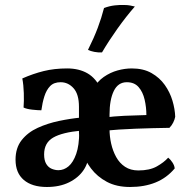

<svg xmlns="http://www.w3.org/2000/svg" viewBox="-20 -740 757 766"><path d="M417 -225Q417 -196 423.5 -167Q430 -138 443.5 -113.5Q457 -89 479 -74.5Q501 -60 532 -60Q577 -60 605.5 -76Q634 -92 651 -111Q659 -105 667.5 -92.5Q676 -80 677 -68Q645 -30 600.5 -12Q556 6 499 6Q445 6 406.5 -14.5Q368 -35 343 -68Q318 -101 306.5 -139.5Q295 -178 295 -214V-314Q295 -364 273.5 -388Q252 -412 222 -412Q195 -412 180 -396.5Q165 -381 157 -355.5Q149 -330 145 -300Q131 -300 108.5 -302.5Q86 -305 74 -311Q76 -336 75 -368.5Q74 -401 69 -427Q112 -446 154.5 -456.5Q197 -467 248 -467Q295 -467 329 -447.5Q363 -428 384 -383H350Q368 -415 394 -433Q420 -451 449 -459Q478 -467 506 -467Q552 -467 584.5 -448.5Q617 -430 637.5 -401Q658 -372 668 -338.5Q678 -305 679 -274Q677 -263 671 -251Q665 -239 656 -230Q588 -229 520.5 -226.5Q453 -224 392 -218L395 -271Q434 -276 476 -278Q518 -280 564 -281Q564 -312 557 -342.5Q550 -373 533 -392.5Q516 -412 486 -412Q451 -412 434 -377Q417 -342 417 -283ZM305 -219Q228 -212 192 -191Q156 -170 156 -124Q156 -100 164.5 -86Q173 -72 186.5 -66.5Q200 -61 213 -61Q235 -61 253.5 -76.5Q272 -92 284 -126Q296 -160 296 -214L334 -130Q334 -92 313.5 -61.5Q293 -31 255.5 -12.5Q218 6 167 6Q108 6 75 -22Q42 -50 42 -103Q42 -150 66.5 -181Q91 -212 130.5 -230Q170 -248 215.5 -257.5Q261 -267 303 -271ZM387 -531Q372 -530 356.5 -533Q341 -536 331 -541Q355 -589 370 -629Q385 -669 395 -708Q416 -716 437.5 -718.5Q459 -721 478 -720Q489 -720 499.5 -718Q510 -716 518 -714Q483 -674 448.5 -625.5Q414 -577 387 -531Z"/></svg>

Font: Vollkorn SemiBold
Style: Regular
Weight: 600
Designer: Friedrich Althausen
Foundry: Friedrich Althausen
Version: Version 5.000